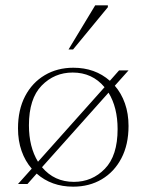

<svg xmlns="http://www.w3.org/2000/svg" viewBox="-20 -690 550 720"><path d="M47.5 0 99 -57.5Q74.5 -85.5 61 -123.8Q47.5 -162 47.5 -208.5Q47.5 -278.5 74.2 -329.5Q101 -380.5 148 -408.2Q195 -436 255 -436Q336.5 -436 392 -387L426.5 -426H462L410.5 -368.5Q435 -340.5 448.5 -302.2Q462 -264 462 -217.5Q462 -147.5 435.2 -96.5Q408.5 -45.5 361.8 -17.8Q315 10 254.5 10Q173 10 117.5 -39L83 0ZM88.5 -220Q88.5 -139 122.5 -83.5L372 -363Q326 -418 252.5 -418Q184 -418 136.2 -369Q88.5 -320 88.5 -220ZM257 -8Q325.5 -8 373.2 -57Q421 -106 421 -206Q421 -287 387 -342.5L137.5 -63Q183.5 -8 257 -8ZM237 -504.5 337 -670H384.5V-663L254 -504.5Z"/></svg>

Font: Newsreader Text ExtraLight
Style: Regular
Weight: 275
Designer: Hugues Gentile
Foundry: Production Type
Version: Version 1.001